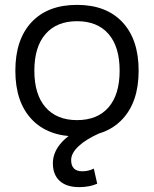

<svg xmlns="http://www.w3.org/2000/svg" viewBox="-20 -550 632 788"><path d="M305 218Q253 218 225 192.5Q197 167 197 120Q197 80 224.5 44.5Q252 9 307 -21L388 -3Q332 22 302 50.5Q272 79 272 107Q272 153 318 153Q343 153 365 142L379 204Q347 218 305 218ZM296 10Q176 10 109.5 -61Q43 -132 43 -260Q43 -388 109.5 -459Q176 -530 296 -530Q416 -530 482.5 -459Q549 -388 549 -260Q549 -132 482.5 -61Q416 10 296 10ZM296 -57Q380 -57 425.5 -109.5Q471 -162 471 -260Q471 -358 425.5 -410.5Q380 -463 296 -463Q213 -463 167 -410.5Q121 -358 121 -260Q121 -162 167 -109.5Q213 -57 296 -57Z"/></svg>

Font: M PLUS 1
Style: Regular
Weight: 400
Designer: Coji Morishita
Foundry: UNDERFOREST DESIGN
Version: Version 1.001